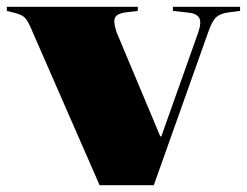

<svg xmlns="http://www.w3.org/2000/svg" viewBox="-30 -543 724 563"><path d="M262 0 67 -446Q53 -481 43 -491Q33 -501 10 -506L-10 -511V-523H374V-511L340 -507Q315 -504 308 -492.5Q301 -481 312 -448L440 -143H443L551 -447Q562 -479 553.5 -491.5Q545 -504 522 -506L477 -511V-523H674V-511L642 -507Q617 -504 604.5 -493Q592 -482 581 -450L421 0Z"/></svg>

Font: Display Black
Style: Regular
Weight: 900
Designer: Latin by Veronika Burian and Jose Scaglione. Greek by Irene Vlachou. Cyrillic by Vera Evstafieva.
Foundry: TypeTogether
Version: Version 3.002